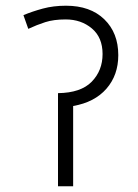

<svg xmlns="http://www.w3.org/2000/svg" viewBox="-20 -652 482 672"><path d="M211 -632Q296 -632 345 -584.5Q394 -537 394 -459Q394 -389 352.5 -341.5Q311 -294 236 -281V0H183V-326Q263 -327 301 -366Q339 -405 339 -463Q339 -521 301.5 -552.5Q264 -584 210 -584Q168 -584 138.5 -574.5Q109 -565 79 -551L62 -599Q93 -612 130 -622Q167 -632 211 -632Z"/></svg>

Font: Noto Sans Light
Style: Regular
Weight: 300
Designer: Monotype Design Team
Foundry: Monotype Imaging Inc.
Version: Version 2.007